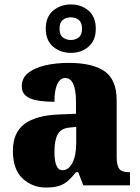

<svg xmlns="http://www.w3.org/2000/svg" viewBox="-20 -834 628 864"><path d="M187 10Q126 10 82 -30.5Q38 -71 38 -155Q38 -237 90 -276Q142 -315 246 -319L322 -322V-375Q322 -483 273 -483Q251 -483 238 -456Q225 -429 225 -376Q150 -376 114 -392Q78 -408 78 -445Q78 -483 107 -506Q136 -529 184 -540Q232 -551 289 -551Q397 -551 451 -513Q505 -475 505 -382V-129Q505 -89 517 -74Q529 -59 561 -59H565V0H355L332 -59H322Q301 -33 283 -18Q265 -3 242.5 3.5Q220 10 187 10ZM261 -68Q289 -68 306 -101.5Q323 -135 323 -191V-263L294 -260Q255 -257 240 -230Q225 -203 225 -151Q225 -68 261 -68ZM299 -596Q252 -596 219 -624Q186 -652 186 -705Q186 -758 219 -786Q252 -814 299 -814Q346 -814 378.5 -786Q411 -758 411 -705Q411 -652 378.5 -624Q346 -596 299 -596ZM299 -654Q319 -654 334 -665.5Q349 -677 349 -705Q349 -733 334 -744.5Q319 -756 299 -756Q278 -756 263 -744.5Q248 -733 248 -705Q248 -677 263 -665.5Q278 -654 299 -654Z"/></svg>

Font: Noto Serif Armenian SemiCondensed Black
Style: Regular
Weight: 900
Width: 4
Designer: Monotype Design Team
Foundry: Monotype Imaging Inc.
Version: Version 2.008; ttfautohint (v1.8.4.7-5d5b)